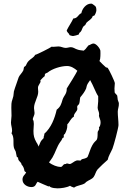

<svg xmlns="http://www.w3.org/2000/svg" viewBox="-20 -985 707 1050"><path d="M529 -678C529 -687 530 -699 529 -708C526 -722 506 -747 491 -747C481 -747 474 -739 464 -737C458 -731 454 -724 448 -717L438 -708C428 -710 413 -710 404 -714C392 -717 381 -727 368 -727C358 -727 349 -723 339 -723C326 -723 314 -731 300 -731C291 -731 282 -729 272 -729C269 -729 266 -729 263 -730C258 -725 179 -685 172 -685C166 -671 147 -663 137 -652C129 -644 126 -636 121 -626C118 -622 113 -621 111 -617C109 -612 110 -606 108 -601C102 -587 85 -572 82 -562C74 -536 63 -510 56 -485C54 -476 55 -467 53 -459C45 -427 42 -435 42 -396C42 -381 43 -367 43 -352C43 -340 40 -328 40 -315C40 -300 46 -286 46 -271C46 -266 45 -261 43 -256C60 -233 50 -203 56 -178C58 -170 63 -163 66 -156C69 -146 69 -136 72 -127L79 -123V-121C79 -102 96 -101 98 -85C108 -75 112 -62 114 -49C117 -47 120 -45 123 -42C122 -41 122 -41 122 -40C118 -31 103 -23 103 -3C103 23 129 38 152 38C177 38 175 19 186 9C206 19 226 26 246 35C248 29 254 37 256 38C265 43 284 45 294 45C314 45 345 41 363 31C369 36 378 38 385 41C403 28 425 29 443 18C447 16 449 11 453 9C465 0 482 -4 492 -17C501 -29 504 -48 514 -59C531 -77 550 -94 569 -111C573 -132 586 -151 595 -172C602 -189 628 -286 628 -301C628 -325 624 -350 624 -374C624 -389 631 -403 630 -418V-420C630 -426 625 -433 624 -439C622 -447 623 -455 621 -462C618 -468 607 -476 607 -480C607 -488 606 -494 606 -501C606 -511 608 -520 608 -530C608 -539 576 -605 569 -614L559 -617C547 -628 535 -639 524 -651C527 -658 529 -667 529 -678ZM530 -317C530 -306 528 -295 521 -288C526 -274 514 -271 514 -260C514 -204 506 -228 485 -191C474 -172 468 -147 459 -127C451 -118 437 -117 427 -114L421 -107H417C411 -107 404 -109 398 -107C386 -104 371 -88 361 -88C356 -88 352 -91 346 -91C344 -91 342 -90 340 -88C323 -90 325 -72 311 -72C294 -72 266 -82 248 -97C254 -106 262 -115 267 -124C283 -151 291 -183 309 -208C315 -215 319 -222 322 -230L329 -234V-236C329 -239 328 -243 329 -247C330 -250 333 -250 335 -253C342 -265 349 -285 348 -299V-305C361 -317 367 -338 384 -347C382 -365 403 -375 403 -390C403 -394 401 -400 403 -405C405 -410 411 -412 413 -418C417 -429 416 -442 419 -453C431 -467 444 -484 451 -501C453 -506 453 -512 455 -517C459 -529 467 -537 473 -547C491 -516 504 -477 517 -459V-431C517 -419 514 -408 514 -396C514 -384 522 -374 522 -362C522 -358 522 -355 521 -352C523 -340 530 -330 530 -317ZM347 -624C368 -624 387 -612 403 -598C401 -591 351 -509 345 -501C346 -471 330 -464 322 -440C315 -416 311 -401 290 -385C279 -337 260 -287 222 -253C224 -245 219 -242 219 -235V-230C211 -221 205 -217 200 -205C197 -197 194 -190 190 -183C190 -186 189 -188 188 -191C186 -197 182 -202 179 -207C167 -229 163 -242 163 -269C163 -282 165 -294 165 -307C165 -316 164 -325 159 -333C161 -345 169 -355 169 -367C169 -376 166 -385 166 -394C166 -426 189 -454 189 -483C189 -492 187 -501 188 -510C190 -518 202 -535 202 -538C202 -541 200 -543 201 -546C202 -548 222 -568 224 -568C226 -572 224 -578 227 -581C230 -585 236 -585 240 -588C265 -609 313 -624 347 -624ZM507 -928C507 -953 500 -952 484 -964C482 -965 480 -965 477 -965C451 -965 429 -937 425 -913C407 -906 405 -884 381 -884C371 -862 356 -842 345 -819C345 -812 350 -810 353 -804C359 -802 357 -791 366 -791C371 -789 376 -788 380 -788C385 -788 406 -794 410 -796C413 -799 412 -803 415 -806L420 -810C428 -818 429 -831 436 -840C438 -843 443 -845 446 -848C449 -852 450 -857 453 -861C464 -873 483 -880 487 -897C489 -899 492 -898 495 -899C500 -903 507 -921 507 -928Z"/></svg>

Font: Margarine
Style: Regular
Weight: 400
Designer: Astigmatic (AOETI)
Foundry: Astigmatic (AOETI)
Version: Version 1.000